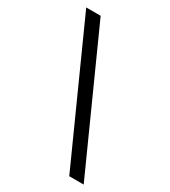

<svg xmlns="http://www.w3.org/2000/svg" viewBox="-188 -813 847 956"><g transform="rotate(30 235.0 -335.0)"><path d="M450 50H367L20 -720H103Z"/></g></svg>

Font: TASA Orbiter Display
Style: Regular
Weight: 400
Designer: Weizhong Zhang
Version: Version 1.000;Glyphs 3.1.2 (3151)